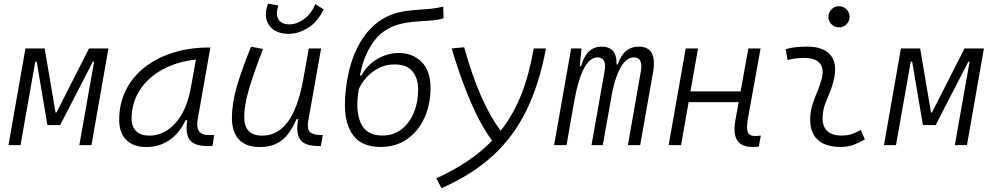

<svg xmlns="http://www.w3.org/2000/svg" viewBox="-20 -777 5313 1028"><path d="M25.4 0 116.2 -517.6H219.2L277.3 -174.3H282.2L456.5 -517.6H560.5L469.7 0H404.8L483.9 -447.3H477.5L302.2 -107.4H233.9L176.3 -447.3H168.9L89.8 0Z M763.7 10.3Q694.3 10.3 656.2 -27.8Q618.2 -65.9 618.2 -135.3Q618.2 -223.1 654.1 -294.7Q689.9 -366.2 754.9 -417Q819.8 -467.8 907.2 -495.1Q994.6 -522.5 1097.2 -522.5H1106.4L1038.1 -135.7Q1023.9 -53.7 1097.7 -53.7H1127L1117.2 4.9H1090.3Q1021 4.9 996.3 -27.6Q971.7 -60.1 982.4 -133.3H973.6Q941.4 -64 887 -26.9Q832.5 10.3 763.7 10.3ZM778.8 -50.8Q859.9 -50.8 920.4 -119.1Q981 -187.5 1002.9 -312.5L1028.8 -458Q925.8 -446.8 848.1 -403.6Q770.5 -360.4 727.5 -293Q684.6 -225.6 684.6 -141.1Q684.6 -98.1 709.5 -74.5Q734.4 -50.8 778.8 -50.8Z M1370.1 10.3Q1297.9 10.3 1259.8 -29.5Q1221.7 -69.3 1221.7 -145Q1221.7 -224.6 1248.3 -315.2Q1274.9 -405.8 1324.2 -527.3L1388.2 -514.6Q1337.9 -385.3 1312.7 -298.8Q1287.6 -212.4 1287.6 -150.9Q1287.6 -50.8 1383.8 -50.8Q1465.3 -50.8 1519.3 -122.1Q1573.2 -193.4 1601.6 -341.3L1633.3 -517.6H1699.2L1629.9 -126.5Q1623.5 -88.4 1637.9 -72Q1652.3 -55.7 1695.3 -53.7H1708.5L1697.8 4.9H1686.5Q1608.4 4.9 1585.4 -32.5Q1562.5 -69.8 1577.1 -138.7H1567.4Q1549.3 -96.2 1524.7 -62.5Q1500 -28.8 1462.9 -9.3Q1425.8 10.3 1370.1 10.3ZM1525.9 -595.7Q1468.8 -595.7 1436 -625Q1403.3 -654.3 1403.3 -699.7Q1403.3 -728 1415.5 -757.3L1470.2 -747.6Q1462.4 -723.1 1462.4 -706.5Q1462.4 -679.7 1479 -663.1Q1495.6 -646.5 1529.8 -646.5Q1568.8 -646.5 1607.7 -674.8Q1646.5 -703.1 1668.5 -754.9L1712.9 -727.1Q1680.2 -658.7 1628.2 -627.2Q1576.2 -595.7 1525.9 -595.7Z M2018.1 9.8Q1919.4 9.8 1873 -49.8Q1826.7 -109.4 1826.7 -214.8Q1826.7 -261.7 1833.5 -313.7Q1840.3 -365.7 1853.8 -416.5Q1867.2 -467.3 1887.7 -509.8Q1926.3 -594.7 1991.9 -649.4Q2057.6 -704.1 2151.9 -717.8Q2181.2 -722.2 2216.6 -724.4Q2252 -726.6 2287.6 -730.2Q2323.2 -733.9 2353 -741.7L2355 -679.2Q2331.1 -671.4 2295.7 -668Q2260.3 -664.6 2222.7 -662.4Q2185.1 -660.2 2155.3 -655.3Q2046.4 -638.2 1987.5 -563.2Q1928.7 -488.3 1907.2 -373.5L1915.5 -372.6Q1943.8 -427.7 1999 -460.4Q2054.2 -493.2 2114.7 -493.2Q2190.4 -493.2 2238.3 -444.6Q2286.1 -396 2285.2 -301.8Q2284.2 -214.4 2251.5 -143.8Q2218.8 -73.2 2159.2 -31.7Q2099.6 9.8 2018.1 9.8ZM2026.4 -51.3Q2086.4 -51.3 2129.2 -84.2Q2171.9 -117.2 2195.1 -172.4Q2218.3 -227.5 2218.8 -294.4Q2219.7 -356.4 2189 -394.3Q2158.2 -432.1 2092.3 -432.1Q2046.4 -432.1 2007.6 -412.1Q1968.8 -392.1 1941.4 -361.6Q1914.1 -331.1 1900.9 -298.8Q1881.3 -187.5 1911.1 -119.4Q1940.9 -51.3 2026.4 -51.3Z M2343.8 230.5 2316.4 177.7Q2408.7 135.3 2482.7 85.7Q2556.6 36.1 2614.7 -23.9Q2550.8 -111.8 2497.3 -237.8Q2443.8 -363.8 2398.4 -517.6L2465.3 -523.9Q2545.4 -232.4 2660.6 -76.7Q2728 -162.1 2771 -270.5Q2814 -378.9 2837.4 -517.6H2903.3Q2867.2 -325.2 2797.6 -183.8Q2728 -42.5 2616.9 58.3Q2505.9 159.2 2343.8 230.5Z M3093.3 -517.6 3084.5 -422.9H3091.3Q3120.1 -527.3 3200.7 -527.3Q3283.7 -527.3 3281.2 -432.6H3288.1Q3318.8 -527.3 3400.4 -527.3Q3500.5 -527.3 3476.6 -390.6L3407.7 0H3341.8L3411.1 -394.5Q3424.3 -469.7 3374 -469.7Q3335.9 -469.7 3306.4 -421.9Q3276.9 -374 3257.8 -282.7L3207.5 0H3147L3216.8 -394.5Q3230 -469.7 3179.2 -469.7Q3138.2 -469.7 3107.2 -411.6Q3076.2 -353.5 3056.2 -242.7V-244.1L3013.2 0H2946.8L3038.1 -517.6Z M3560.1 0 3651.4 -517.6H3717.3L3676.8 -287.6H3945.3L3986.8 -517.6H4052.2L3984.4 -141.6Q3975.6 -92.8 3983.4 -70.8Q3991.2 -48.8 4022.5 -48.8Q4035.6 -48.8 4053.7 -51.3L4042.5 7.8Q4028.8 9.8 4008.3 9.8Q3950.2 9.8 3927.2 -25.4Q3904.3 -60.5 3918 -136.7L3935.1 -230H3667L3626.5 0Z M4588.9 -81.1 4610.4 -31.2Q4582.5 -14.2 4551.8 -2.2Q4521 9.8 4481 9.8Q4396.5 9.8 4355 -31.7Q4313.5 -73.2 4318.4 -153.3Q4320.8 -189.9 4332.5 -224.6Q4344.2 -259.3 4358.2 -292Q4372.1 -324.7 4379.4 -355Q4393.6 -410.2 4369.1 -438.5Q4344.7 -466.8 4286.1 -466.8Q4239.7 -466.8 4196.8 -455.6L4186.5 -513.7Q4215.3 -522 4244.1 -524.7Q4272.9 -527.3 4301.8 -527.3Q4390.6 -527.3 4428 -480.7Q4465.3 -434.1 4443.4 -345.2Q4435.1 -310.5 4422.1 -280.5Q4409.2 -250.5 4398.2 -221.2Q4387.2 -191.9 4384.8 -157.7Q4377.4 -51.3 4486.8 -51.3Q4515.6 -51.3 4537.4 -58.1Q4559.1 -64.9 4588.9 -81.1ZM4472.2 -630.4Q4448.7 -630.4 4432.1 -647Q4415.5 -663.6 4415.5 -687Q4415.5 -710.4 4432.1 -727.1Q4448.7 -743.7 4472.2 -743.7Q4495.6 -743.7 4512.2 -727.1Q4528.8 -710.4 4528.8 -687Q4528.8 -663.6 4512.2 -647Q4495.6 -630.4 4472.2 -630.4Z M4712.9 0 4803.7 -517.6H4906.7L4964.8 -174.3H4969.7L5144 -517.6H5248L5157.2 0H5092.3L5171.4 -447.3H5165L4989.7 -107.4H4921.4L4863.8 -447.3H4856.4L4777.3 0Z"/></svg>

Font: Cascadia Code PL Light
Style: Italic
Weight: 300
Italic angle: -10°
Monospace: yes
Designer: Aaron Bell
Foundry: Saja Typeworks
Version: Version 2404.023; ttfautohint (v1.8.4)